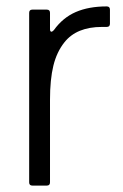

<svg xmlns="http://www.w3.org/2000/svg" viewBox="-20 -579 385 599"><path d="M81 0Q71 0 71 -10V-539Q71 -549 81 -549H126Q136 -549 136 -539V-488Q136 -480 141 -480Q143 -480 148 -485Q176 -524 216.5 -541.5Q257 -559 313 -559Q323 -559 323 -549V-505Q323 -495 313 -495H298Q219 -495 181 -447Q157 -417 146.5 -374Q136 -331 136 -268V-10Q136 0 126 0Z"/></svg>

Font: Open Sauce Two Light
Style: Regular
Weight: 300
Designer: Alfredo Marco Pradil
Foundry: Creative Sauce Fz LLC
Version: Version 1.477